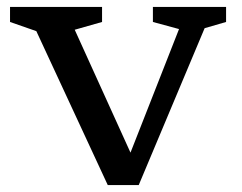

<svg xmlns="http://www.w3.org/2000/svg" viewBox="-20 -525 700 555"><path d="M571.5 -443.5 381 10H291.5L85 -435L9 -461.5V-505H275V-461.5L196 -439L365.5 -65.5H350L497.5 -441L422 -461.5V-505H633.5V-461.5Z"/></svg>

Font: Newsreader 7pt
Style: Regular
Weight: 400
Designer: Hugues Gentile
Foundry: Production Type
Version: Version 1.003